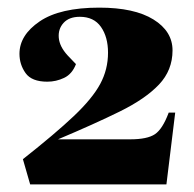

<svg xmlns="http://www.w3.org/2000/svg" viewBox="-20 -857 507 503"><path d="M189 -813Q161 -813 146.5 -797Q132 -781 134 -758Q136 -735 157 -712L179 -689Q169 -663 148 -653Q127 -643 104 -643Q63 -643 47 -665.5Q31 -688 31 -716Q31 -765 84 -801Q137 -837 240 -837Q332 -837 382 -806Q432 -775 432 -725Q432 -673 396.5 -635.5Q361 -598 294 -565Q227 -532 132 -492H321Q366 -492 386 -505.5Q406 -519 422 -562H439L416 -374H59L40 -440Q125 -507 173.5 -553Q222 -599 242.5 -637Q263 -675 263 -719Q263 -760 244.5 -786.5Q226 -813 189 -813Z"/></svg>

Font: Literata 72pt Black
Style: Italic
Weight: 900
Italic angle: -2°
Designer: Latin by Veronika Burian and Jose Scaglione. Greek by Irene Vlachou. Cyrillic by Vera Evstafieva
Foundry: TypeTogether
Version: Version 3.002